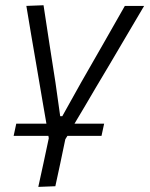

<svg xmlns="http://www.w3.org/2000/svg" viewBox="-20 -518 570 732"><path d="M32 0 42 -46.5H157Q150.5 -82 144.5 -118.5Q138.5 -154.5 132.5 -189L118 -274Q108.5 -328.5 99 -384.5Q89.5 -440.5 80.5 -495.5L146 -498Q157.5 -422.5 168.5 -350.5Q179.5 -278.5 191.5 -203L209.5 -75H217.5L289.5 -204Q332.5 -279 374 -351.5Q415 -424 456 -495.5H529.5Q497 -440.5 464 -384.5Q431 -328 398 -272.5L345 -183.5Q324.5 -148.5 304.5 -114.5Q284.5 -80.5 264 -46.5H377L367 0H237L229 13Q219 61 210 104Q200.5 147 191 192L126 194.5Q136 148.5 145.8 103.8Q155.5 59 166 9L164.5 0Z"/></svg>

Font: Heraclito Light
Style: Italic
Weight: 300
Italic angle: -12°
Designer: Kostas Bartsokas (font) & Cristiano Sobral (main changes)
Foundry: Kostas Bartsokas (font) & Cristiano Sobral (main changes)
Version: Version 1.00;July 8, 2020;FontCreator 13.0.0.2655 64-bit